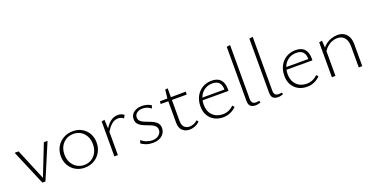

<svg xmlns="http://www.w3.org/2000/svg" viewBox="-27 -1407 4085 2107"><g transform="rotate(-20 2015.0 -353.5)"><path d="M208 0 34 -411H80L245 -15L219 -14L375 -411H418L244 0Z M702 6Q643 6 597 -21Q551 -48 524 -95Q497 -142 497 -202Q497 -264 525.5 -312.5Q554 -361 603 -388.5Q652 -416 714 -416Q773 -416 819 -389.5Q865 -363 891.5 -316.5Q918 -270 918 -210Q918 -148 890 -99Q862 -50 813.5 -22Q765 6 702 6ZM707 -24Q758 -24 795.5 -48.5Q833 -73 853.5 -114Q874 -155 874 -206Q874 -260 852.5 -300.5Q831 -341 794 -363.5Q757 -386 709 -386Q660 -386 621.5 -362.5Q583 -339 562 -298.5Q541 -258 541 -206Q541 -152 563 -111Q585 -70 622.5 -47Q660 -24 707 -24Z M1049 0V-408L1084 -414L1090 -297V0ZM1083 -260 1071 -281Q1104 -344 1145 -379Q1186 -414 1240 -414Q1260 -414 1278.5 -408Q1297 -402 1310 -389L1291 -355Q1280 -366 1263.5 -372Q1247 -378 1229 -378Q1185 -378 1150 -347Q1115 -316 1083 -260Z M1501 6Q1473 6 1447 0.5Q1421 -5 1400 -15.5Q1379 -26 1364 -37L1377 -72Q1399 -50 1434 -36.5Q1469 -23 1504 -23Q1550 -23 1579 -47.5Q1608 -72 1608 -106Q1608 -134 1592 -151Q1576 -168 1551 -179Q1526 -190 1498 -200Q1470 -210 1444.5 -223Q1419 -236 1403 -257Q1387 -278 1387 -310Q1387 -345 1405 -368.5Q1423 -392 1453 -404.5Q1483 -417 1518 -417Q1548 -417 1577.5 -409Q1607 -401 1628 -386L1615 -352Q1597 -370 1569.5 -379Q1542 -388 1517 -388Q1476 -388 1450.5 -368Q1425 -348 1425 -317Q1425 -291 1441.5 -274.5Q1458 -258 1483 -247.5Q1508 -237 1536.5 -226.5Q1565 -216 1590 -203Q1615 -190 1631 -168.5Q1647 -147 1647 -113Q1647 -88 1636.5 -66Q1626 -44 1607 -28Q1588 -12 1561 -3Q1534 6 1501 6Z M1928 7Q1893 7 1866.5 -7.5Q1840 -22 1826 -49Q1812 -76 1812 -114V-390L1824 -498L1854 -502V-120Q1854 -75 1876 -50Q1898 -25 1938 -25Q1962 -25 1986 -34.5Q2010 -44 2033 -64L2047 -42Q2019 -16 1988.5 -4.5Q1958 7 1928 7ZM2027 -366H1723L1725 -397L2029 -400Z M2320 6Q2262 6 2218 -18.5Q2174 -43 2149 -87Q2124 -131 2124 -191Q2124 -259 2151.5 -309.5Q2179 -360 2226.5 -388Q2274 -416 2334 -416Q2404 -416 2438 -377.5Q2472 -339 2472 -271Q2472 -265 2472 -259Q2472 -253 2471 -247H2435V-271Q2435 -329 2409.5 -357Q2384 -385 2332 -385Q2283 -385 2245 -361.5Q2207 -338 2185.5 -296Q2164 -254 2164 -196Q2164 -119 2209.5 -73Q2255 -27 2327 -27Q2362 -27 2394 -40Q2426 -53 2456 -81L2474 -58Q2448 -34 2422.5 -20Q2397 -6 2372 0Q2347 6 2320 6ZM2153 -247 2159 -276H2464V-247Z M2699 4Q2658 4 2638.5 -15Q2619 -34 2619 -78V-708L2660 -714V-85Q2660 -53 2673.5 -39Q2687 -25 2715 -25Q2722 -25 2731 -26.5Q2740 -28 2751 -29L2758 -8Q2743 -3 2728.5 0.5Q2714 4 2699 4Z M2963 4Q2922 4 2902.5 -15Q2883 -34 2883 -78V-708L2924 -714V-85Q2924 -53 2937.5 -39Q2951 -25 2979 -25Q2986 -25 2995 -26.5Q3004 -28 3015 -29L3022 -8Q3007 -3 2992.5 0.5Q2978 4 2963 4Z M3300 6Q3242 6 3198 -18.5Q3154 -43 3129 -87Q3104 -131 3104 -191Q3104 -259 3131.5 -309.5Q3159 -360 3206.5 -388Q3254 -416 3314 -416Q3384 -416 3418 -377.5Q3452 -339 3452 -271Q3452 -265 3452 -259Q3452 -253 3451 -247H3415V-271Q3415 -329 3389.5 -357Q3364 -385 3312 -385Q3263 -385 3225 -361.5Q3187 -338 3165.5 -296Q3144 -254 3144 -196Q3144 -119 3189.5 -73Q3235 -27 3307 -27Q3342 -27 3374 -40Q3406 -53 3436 -81L3454 -58Q3428 -34 3402.5 -20Q3377 -6 3352 0Q3327 6 3300 6ZM3133 -247 3139 -276H3444V-247Z M3903 0V-244Q3903 -310 3873.5 -346.5Q3844 -383 3789 -383Q3760 -383 3728 -371Q3696 -359 3668 -334Q3640 -309 3620 -268L3604 -285Q3624 -333 3657.5 -361Q3691 -389 3730 -402Q3769 -415 3803 -415Q3847 -415 3878.5 -396Q3910 -377 3927 -342Q3944 -307 3944 -257V0ZM3589 0V-407L3624 -414L3631 -308V0Z"/></g></svg>

Font: Ysabeau Infant ExtraLight
Style: Regular
Weight: 250
Designer: Christian Thalmann (Catharsis Fonts)
Version: Version 2.001;gftools[0.9.30]; featfreeze: ss01,ss02,lnum